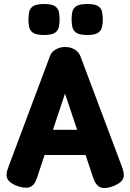

<svg xmlns="http://www.w3.org/2000/svg" viewBox="-20 -925 652 960"><path d="M588 -96Q598 -71 599 -53Q600 -35 589 -21.5Q578 -8 551 4Q509 21 484.5 12.5Q460 4 447 -33L305 -457L164 -33Q152 3 127.5 11Q103 19 61 3Q33 -9 22 -23Q11 -37 13 -55.5Q15 -74 25 -98L230 -645Q238 -666 259 -678Q280 -690 306 -690Q324 -690 339 -684.5Q354 -679 365 -669Q376 -659 382 -644ZM146 -150 208 -276H403L465 -150ZM416 -750Q377 -750 361 -761.5Q345 -773 341.5 -791Q338 -809 338 -829Q338 -848 341.5 -865.5Q345 -883 361.5 -894Q378 -905 416 -905Q455 -905 471 -894Q487 -883 490.5 -864.5Q494 -846 494 -827Q494 -809 490.5 -791Q487 -773 471 -761.5Q455 -750 416 -750ZM200 -750Q161 -750 145 -761.5Q129 -773 125.5 -791Q122 -809 122 -829Q123 -848 126 -865.5Q129 -883 145.5 -894Q162 -905 201 -905Q239 -905 255 -894Q271 -883 274.5 -864.5Q278 -846 278 -827Q278 -809 274.5 -791Q271 -773 255 -761.5Q239 -750 200 -750Z"/></svg>

Font: Fredoka SemiCondensed SemiBold
Style: Regular
Weight: 600
Width: 4
Designer: Ben Nathan
Foundry: Milena B. Brandão, Ben Nathan
Version: Version 2.001